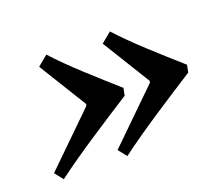

<svg xmlns="http://www.w3.org/2000/svg" viewBox="-76 -552 719 616"><g transform="rotate(-20 283.5 -243.5)"><path d="M47 -46C122 -103 233 -174 322 -231L327 -256C263 -313 182 -384 131 -441L96 -412L197 -248L195 -242L24 -75ZM264 -46C339 -103 450 -174 539 -231L544 -256C480 -313 399 -384 348 -441L313 -412L414 -248L412 -242L241 -75Z"/></g></svg>

Font: STIX Two Text
Style: Bold Italic
Weight: 700
Italic angle: -12°
Designer: Ross Mills, John Hudson & Paul Hanslow, Tiro Typeworks Ltd; with prior portions MicroPress Inc. and Coen Hoffman, Elsevi
Foundry: Tiro Typeworks Ltd
Version: Version 2.13 b171